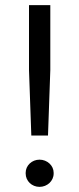

<svg xmlns="http://www.w3.org/2000/svg" viewBox="-20 -720 309 748"><path d="M102 -192H167L176 -447V-700H93V-447ZM134 8C164 8 189 -15 189 -44V-47C189 -75 164 -98 134 -98C104 -98 80 -75 80 -47V-44C80 -15 104 8 134 8Z"/></svg>

Font: Fixel Display Regular
Style: Regular
Weight: 400
Designer: AlfaBravo + MacPaw
Foundry: Kyrylo Tkachov, Marchela Mozhyna, Serhii Makarenko, Maria Weinstein, Zakhar Kryvoshyya
Version: Version 1.211